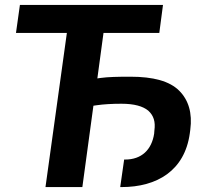

<svg xmlns="http://www.w3.org/2000/svg" viewBox="-20 -761 855 781"><path d="M165 0H315L360 -331C365 -332 369 -332 374 -333C402 -337 436 -339 474 -339C526 -339 561 -329 583 -311C605 -291 613 -266 608 -230L607 -217C597 -152 556 -112 489 -112H485L469 0H474C619 0 731 -67 752 -218L754 -233C763 -301 747 -354 709 -392C670 -431 604 -449 510 -449C458 -449 419 -448 390 -444C385 -443 380 -443 376 -442L401 -627H628L643 -741H61L45 -627H252Z"/></svg>

Font: Cheyenne Sans
Style: Bold Italic
Weight: 700
Italic angle: -8.13011°
Designer: The Public Sans project authors (U.S. Web Design System), Libre Franklin designed by Pablo Impallari and Rodrigo Fuenzal
Foundry: The Cheyenne Sans Project Authors
Version: Version 2.007